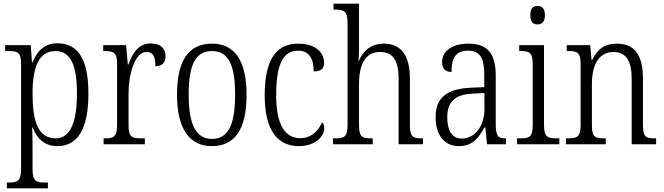

<svg xmlns="http://www.w3.org/2000/svg" viewBox="-20 -780 3591 1038"><path d="M17 238H239V207H223C177 207 156 200 156 135V25C156 -22 155 -64 154 -91H157C180 -29 222 10 290 10C397 10 458 -78 458 -274C458 -463 400 -546 290 -546C220 -546 180 -503 156 -443H153L146 -536H8V-504H25C77 -504 94 -497 94 -433V133C94 199 74 207 27 207H17ZM281 -32C186 -32 156 -124 156 -274C156 -418 190 -504 280 -504C362 -504 396 -427 396 -275C396 -123 362 -32 281 -32Z M540 0H763V-32H743C694 -32 675 -38 675 -103V-275C675 -374 707 -499 772 -499C810 -499 820 -471 820 -422C859 -422 875 -444 875 -476C875 -517 849 -545 795 -545C725 -545 696 -489 674 -431H671L662 -536H538V-504H543C594 -504 613 -497 613 -433V-106C613 -39 594 -32 545 -32H540Z M1125 10C1248 10 1313 -78 1313 -268C1313 -454 1247 -544 1127 -544C1000 -544 937 -454 937 -268C937 -79 1008 10 1125 10ZM1126 -29C1037 -29 1000 -112 1000 -268C1000 -425 1034 -504 1126 -504C1217 -504 1251 -426 1251 -268C1251 -114 1218 -29 1126 -29Z M1595 10C1689 10 1733 -46 1733 -86C1733 -103 1729 -112 1721 -119C1702 -75 1665 -33 1603 -33C1519 -33 1473 -109 1473 -265C1473 -451 1520 -506 1592 -506C1654 -506 1676 -459 1676 -394C1713 -394 1732 -406 1732 -440C1732 -503 1677 -544 1592 -544C1487 -544 1411 -478 1411 -264C1411 -66 1488 10 1595 10Z M1780 0H1995V-32H1989C1940 -32 1921 -38 1921 -102V-326C1921 -438 1959 -499 2035 -499C2108 -499 2135 -447 2135 -354V0H2267V-32H2261C2212 -32 2196 -40 2196 -105V-356C2196 -485 2145 -544 2055 -544C1981 -544 1941 -500 1920 -451H1918C1919 -461 1921 -490 1921 -514V-760H1783V-728H1795C1838 -728 1859 -720 1859 -656V-105C1859 -39 1840 -32 1791 -32H1780Z M2461 10C2536 10 2568 -36 2599 -91H2604L2613 0H2715V-32H2712C2672 -32 2660 -45 2660 -110V-372C2660 -495 2612 -544 2513 -544C2423 -544 2370 -503 2370 -445C2370 -409 2388 -391 2421 -391C2421 -464 2442 -506 2510 -506C2581 -506 2598 -458 2598 -372V-309L2529 -306C2398 -301 2335 -253 2335 -148C2335 -41 2389 10 2461 10ZM2476 -31C2422 -31 2398 -77 2398 -145C2398 -225 2434 -270 2539 -274L2599 -277V-188C2599 -101 2549 -31 2476 -31Z M2886 -648C2908 -648 2926 -660 2926 -698C2926 -736 2908 -748 2886 -748C2863 -748 2847 -736 2847 -698C2847 -660 2863 -648 2886 -648ZM2775 0H3004V-32H2990C2939 -32 2921 -40 2921 -106V-536H2787V-504H2795C2843 -504 2860 -496 2860 -431V-103C2860 -39 2842 -32 2791 -32H2775Z M3040 0H3255V-32H3248C3198 -32 3180 -38 3180 -102V-326C3180 -427 3216 -499 3297 -499C3369 -499 3395 -443 3395 -355V0H3527V-32H3521C3472 -32 3456 -39 3456 -105V-355C3456 -486 3408 -544 3315 -544C3252 -544 3212 -519 3181 -455H3178L3171 -536H3044V-504H3052C3100 -504 3119 -497 3119 -433V-105C3119 -39 3100 -32 3050 -32H3040Z"/></svg>

Font: Noto Serif Georgian Condensed Light
Style: Regular
Weight: 300
Width: 3
Designer: Monotype Design Team, Akaki Razmadze
Foundry: Google LLC
Version: Version 2.003